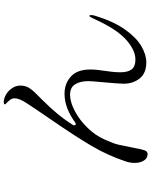

<svg xmlns="http://www.w3.org/2000/svg" viewBox="90 -910 819 1040"><g transform="rotate(-90 500.0 -390.5)"><path d="M938 -308Q938 -295 933 -282Q903 -184 859 -122.5Q815 -61 769 -34.5Q723 -8 682 -8Q623 -8 594.5 -44Q566 -80 566 -131Q566 -156 575 -253Q580 -306 580 -322Q580 -366 563 -393.5Q546 -421 506 -421Q467 -421 417.5 -395Q368 -369 326 -325Q287 -285 264.5 -235.5Q242 -186 236 -159.5Q230 -133 219 -77Q211 -32 205 -16.5Q199 -1 185 -1Q162 -1 149.5 -21.5Q137 -42 137 -71Q137 -95 145 -119Q177 -216 229.5 -305Q282 -394 375 -529Q439 -622 460 -655Q487 -696 487 -721Q487 -737 476 -749Q468 -759 461 -765.5Q454 -772 454 -774Q454 -780 468 -780Q486 -780 507 -768Q528 -756 542 -735Q556 -714 556 -690Q556 -661 540.5 -638.5Q525 -616 497 -590Q480 -573 480 -573Q435 -528 402.5 -488.5Q370 -449 341 -403Q340 -390 348 -390Q352 -390 357 -394Q436 -451 511 -451Q567 -451 605 -416.5Q643 -382 643 -312Q643 -277 635 -227Q634 -221 631 -197.5Q628 -174 628 -149Q628 -107 644 -87Q660 -67 697 -67Q749 -67 806 -119Q863 -171 916 -288Q918 -292 921.5 -300Q925 -308 928 -312Q931 -316 934 -316Q938 -316 938 -308Z"/></g></svg>

Font: Shippori Mincho B1
Style: Regular
Weight: 400
Designer: FONTDASU
Foundry: FONTDASU / Google Inc. / but / Adobe
Version: Version 3.110; ttfautohint (v1.8.3)